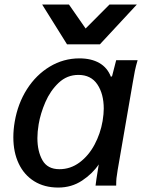

<svg xmlns="http://www.w3.org/2000/svg" viewBox="-20 -814 640 842"><path d="M38.5 -212Q38.5 -245 44.5 -280Q58 -359.5 98.2 -422.8Q138.5 -486 198.5 -522Q258.5 -558 328.5 -558Q380 -558 415.5 -537.8Q451 -517.5 466.5 -477L471.5 -480L489.5 -550H583.5Q576 -525 571.5 -503.2Q567 -481.5 562.5 -453.5L496 -68.5Q492 -44.5 490.8 -32.8Q489.5 -21 489.5 0H399Q400.5 -14 403 -29.8Q405.5 -45.5 408 -61L413 -93Q386 -52.5 340 -22Q294 8.5 235.5 8.5Q174.5 8.5 130 -19.2Q85.5 -47 62 -96.8Q38.5 -146.5 38.5 -212ZM430 -283.5Q435 -314.5 435 -337.5Q435 -402 407 -443.8Q379 -485.5 324 -485.5Q274 -485.5 237.2 -450.8Q200.5 -416 179 -366.2Q157.5 -316.5 149.5 -269Q144 -236 144 -208.5Q144 -150.5 166.2 -111.2Q188.5 -72 240.5 -72Q289 -72 328.8 -101.5Q368.5 -131 394.5 -179.5Q420.5 -228 430 -283.5ZM165 -794H282.5L355.5 -689L460 -794H580L418 -619.5H274Z"/></svg>

Font: JuliaMono Medium
Style: Italic
Weight: 500
Italic angle: -9°
Monospace: yes
Designer: cormullion
Foundry: corm
Version: Version 0.054; ttfautohint (v1.8.4)